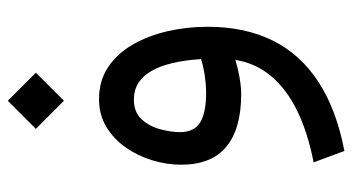

<svg xmlns="http://www.w3.org/2000/svg" viewBox="-222 -404 889 484"><g transform="rotate(-90 222.0 -162.5)"><path d="M209.5 -586.9 138.7 -516.1 209.5 -445.3 280.3 -516.1ZM396 -83.5Q396 -135.3 384.8 -184.1Q373.5 -232.9 351.1 -272Q328.6 -311 294.2 -334Q259.8 -356.9 213.4 -356.9Q174.3 -356.9 143.6 -338.4Q112.8 -319.8 91.6 -289.3Q70.3 -258.8 59.3 -222.4Q48.3 -186 48.3 -149.9Q48.3 -73.7 93.5 -36.1Q138.7 1.5 226.6 1.5Q245.1 1.5 269.5 -2.9Q293.9 -7.3 312.5 -13.2Q304.7 37.1 272 76.4Q239.3 115.7 184.3 142.6Q129.4 169.4 54.2 184.1L83 261.7Q187 241.7 256.6 196.5Q326.2 151.4 361.1 81.3Q396 11.2 396 -83.5ZM229 -86.9Q179.2 -86.9 154.8 -102.1Q130.4 -117.2 130.4 -152.8Q130.4 -174.8 137.5 -201.9Q144.5 -229 162.4 -249Q180.2 -269 212.4 -269Q235.8 -269 253.7 -258.1Q271.5 -247.1 284.2 -225.3Q296.9 -203.6 304.4 -172.1Q312 -140.6 314.5 -99.6Q293.5 -93.3 271.5 -90.1Q249.5 -86.9 229 -86.9Z"/></g></svg>

Font: Vazirmatn
Style: Regular
Weight: 400
Designer: Saber Rastikerdar
Foundry: Saber Rastikerdar
Version: Version 33.003;September 2, 2022;FontCreator 14.0.0.2862 64-